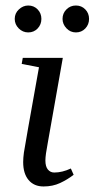

<svg xmlns="http://www.w3.org/2000/svg" viewBox="-20 -670 345 700"><path d="M145.5 -85Q145.5 -63 154.5 -52Q163.6 -41 177.7 -41Q207 -41 238.3 -55.7L248.5 -32.7Q225.6 -15.1 199 -2.7Q172.4 9.8 138.7 9.8Q104 9.8 84.2 -13.7Q64.5 -37.1 64.5 -79.1Q64.5 -93.8 67.1 -113.5Q69.8 -133.3 122.1 -424.8L59.1 -437L63 -459H209L154.3 -149.9Q145.5 -104.5 145.5 -85ZM304.7 -601.1Q304.7 -580.6 291 -566.2Q277.3 -551.8 256.8 -551.8Q236.3 -551.8 222.2 -566.9Q208 -582 208 -601.1Q208 -621.6 222.2 -635.7Q236.3 -649.9 256.8 -649.9Q277.3 -649.9 291 -635.7Q304.7 -621.6 304.7 -601.1ZM130.9 -601.1Q130.9 -580.6 117.2 -566.2Q103.5 -551.8 83 -551.8Q63 -551.8 48.3 -566.4Q33.7 -581.1 33.7 -601.1Q33.7 -621.6 48.8 -635.7Q64 -649.9 83 -649.9Q103.5 -649.9 117.2 -635.7Q130.9 -621.6 130.9 -601.1Z"/></svg>

Font: Liberation Serif
Style: Italic
Weight: 400
Italic angle: -16.333°
Designer: Steve Matteson
Foundry: Ascender Corporation
Version: Version 2.1.5